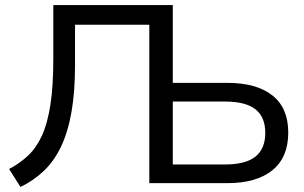

<svg xmlns="http://www.w3.org/2000/svg" viewBox="-20 -725 1205 760"><path d="M61 15 16 -56Q58 -78 91 -109Q124 -140 146 -188Q168 -236 179.5 -310Q191 -384 191 -492V-705H664V-397H880Q995 -397 1058 -347.5Q1121 -298 1121 -200Q1121 -102 1058 -51Q995 0 880 0H571V-627H277V-469Q277 -362 263 -282Q249 -202 221.5 -144.5Q194 -87 153.5 -48.5Q113 -10 61 15ZM664 -74H871Q952 -74 991 -105Q1030 -136 1030 -199Q1030 -262 991 -292.5Q952 -323 871 -323H664Z"/></svg>

Font: Mulish Medium
Style: Regular
Weight: 500
Designer: Vernon Adams
Foundry: Vernon Adams
Version: Version 3.603; ttfautohint (v1.8.3)